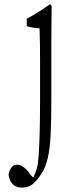

<svg xmlns="http://www.w3.org/2000/svg" viewBox="-20 -570 287 915"><path d="M21 259.8Q31.7 214.8 60.5 214.8Q74.7 214.8 87.9 223.4Q101.1 231.9 115.2 248.5Q126.5 266.6 138.2 275.4Q140.1 277.3 141.6 269Q147.9 257.8 155.3 233.4Q161.6 210.9 164.6 166.5Q170.9 73.2 170.9 -93.3Q170.9 -182.1 170.9 -280.3Q170.9 -329.6 170.4 -362.3Q169.9 -395 168.5 -435.1Q138.2 -435.5 107.4 -445.8Q107.4 -458.5 107.4 -480.5Q163.1 -510.3 218.8 -550.3Q222.7 -541.5 226.1 -543Q225.6 -457.5 224.6 -381.8Q224.6 -231.4 224.6 -90.8Q224.6 6.8 221.2 73Q217.8 139.2 207.5 183.6Q197.3 228 176.3 259.8Q156.7 290 136.2 307.1Q116.7 324.2 84.5 324.2Q62.5 324.2 48.6 314.2Q34.7 304.2 28.1 289.1Q21.5 273.9 21 259.8Z"/></svg>

Font: Scarab Serif
Style: Light
Weight: 300
Designer: John Roberts
Foundry: Scarab
Version: 1.0